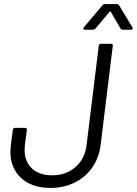

<svg xmlns="http://www.w3.org/2000/svg" viewBox="-20 -915 672 943"><path d="M31 -171Q31 -181 33 -201L43 -277Q43 -281 46 -284Q49 -287 54 -287H103Q112 -287 112 -277L102 -201Q101 -193 101 -178Q101 -121 137 -87.5Q173 -54 236 -54Q304 -54 350.5 -94.5Q397 -135 405 -201L465 -690Q467 -700 476 -700H525Q530 -700 532.5 -697Q535 -694 534 -690L474 -201Q466 -139 432.5 -91.5Q399 -44 346 -18Q293 8 228 8Q137 8 84 -40.5Q31 -89 31 -171ZM392 -781 483 -889Q488 -895 497 -895H553Q561 -895 565 -889L630 -781L632 -776Q632 -769 623 -769H584Q574 -769 572 -775L524 -857Q523 -859 521 -859Q519 -859 518 -857L449 -775Q444 -769 436 -769H397Q391 -769 389.5 -772.5Q388 -776 392 -781Z"/></svg>

Font: Barlow
Style: Italic
Weight: 400
Italic angle: -7°
Designer: Jeremy Tribby
Foundry: Tribby Type
Version: Version 1.408